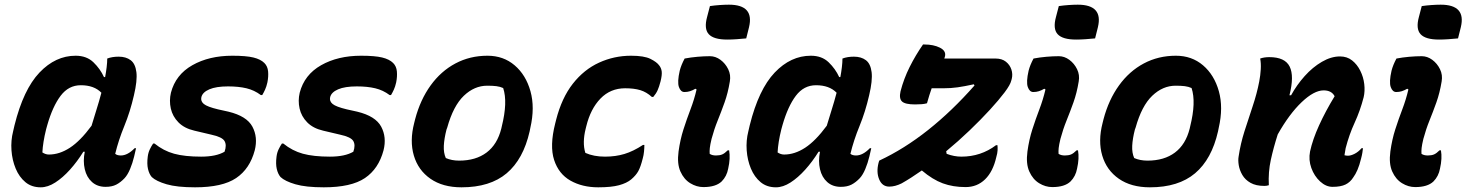

<svg xmlns="http://www.w3.org/2000/svg" viewBox="-20 -788 6263 820"><path d="M303 -550Q350 -550 379 -522Q408 -494 424 -459H429Q433 -480 435.5 -501Q438 -522 438 -538Q459 -546 487 -546Q518 -546 538 -531Q558 -516 562.5 -480Q567 -444 552 -381Q536 -311 511 -250Q486 -189 472 -131Q477 -127 483 -125.5Q489 -124 496 -124Q525 -124 555 -155H561Q560 -148 557.5 -139.5Q555 -131 553 -120Q546 -91 535.5 -66Q525 -41 512 -27Q495 -9 476.5 0.5Q458 10 431 10Q396 10 373 -10.5Q350 -31 342 -65.5Q334 -100 342 -140H336Q310 -98 279 -63.5Q248 -29 216 -8.5Q184 12 154 12Q115 12 88.5 -10Q62 -32 47 -68Q32 -104 29 -146Q26 -188 36 -227L42 -253Q80 -406 148.5 -478Q217 -550 303 -550ZM161 -137Q167 -133 174 -130.5Q181 -128 189 -128Q234 -128 278.5 -157Q323 -186 371 -251Q381 -285 392 -319.5Q403 -354 413 -392Q382 -424 325 -424Q273 -424 239 -379Q205 -334 182 -254L177 -236Q170 -208 166 -183Q162 -158 161 -137Z M839 -119Q903 -119 939 -140Q949 -168 939 -185.5Q929 -203 882 -213L810 -230Q767 -240 742 -265.5Q717 -291 709.5 -324.5Q702 -358 710 -392Q730 -469 801.5 -509.5Q873 -550 972 -550Q1031 -550 1062 -542.5Q1093 -535 1109 -519Q1123 -505 1125 -483Q1127 -461 1122 -436Q1118 -418 1112 -405Q1106 -392 1100 -382H1094Q1066 -403 1032.5 -411Q999 -419 954 -419Q903 -419 874 -406.5Q845 -394 840 -373Q836 -356 850.5 -344Q865 -332 911 -321L956 -311Q1034 -292 1058 -247Q1082 -202 1068 -146Q1047 -67 988.5 -27.5Q930 12 813 12Q736 12 691.5 -1Q647 -14 628 -32Q617 -45 612 -66.5Q607 -88 611 -119Q613 -136 620 -150.5Q627 -165 634 -175H640Q678 -144 723.5 -131.5Q769 -119 839 -119Z M1389 -119Q1453 -119 1489 -140Q1499 -168 1489 -185.5Q1479 -203 1432 -213L1360 -230Q1317 -240 1292 -265.5Q1267 -291 1259.5 -324.5Q1252 -358 1260 -392Q1280 -469 1351.5 -509.5Q1423 -550 1522 -550Q1581 -550 1612 -542.5Q1643 -535 1659 -519Q1673 -505 1675 -483Q1677 -461 1672 -436Q1668 -418 1662 -405Q1656 -392 1650 -382H1644Q1616 -403 1582.5 -411Q1549 -419 1504 -419Q1453 -419 1424 -406.5Q1395 -394 1390 -373Q1386 -356 1400.5 -344Q1415 -332 1461 -321L1506 -311Q1584 -292 1608 -247Q1632 -202 1618 -146Q1597 -67 1538.5 -27.5Q1480 12 1363 12Q1286 12 1241.5 -1Q1197 -14 1178 -32Q1167 -45 1162 -66.5Q1157 -88 1161 -119Q1163 -136 1170 -150.5Q1177 -165 1184 -175H1190Q1228 -144 1273.5 -131.5Q1319 -119 1389 -119Z M2062 -550Q2130 -550 2178 -509Q2226 -468 2245.5 -398.5Q2265 -329 2245 -242L2242 -227Q2215 -108 2144 -48Q2073 12 1951 12Q1871 12 1818.5 -24.5Q1766 -61 1747.5 -123.5Q1729 -186 1749 -263L1753 -279Q1775 -362 1819 -423Q1863 -484 1925 -517Q1987 -550 2062 -550ZM2061 -422Q2006 -422 1961 -379Q1916 -336 1890 -243L1887 -235Q1877 -196 1875.5 -165.5Q1874 -135 1884 -113Q1909 -102 1941 -102Q2012 -102 2058 -136.5Q2104 -171 2121 -239L2123 -248Q2149 -352 2129 -412Q2116 -418 2100 -420Q2084 -422 2061 -422Z M2675 -550Q2731 -550 2758 -536.5Q2785 -523 2795 -509Q2804 -498 2806 -483Q2808 -468 2801 -440Q2795 -417 2788.5 -402.5Q2782 -388 2770 -374H2764Q2741 -395 2714.5 -403Q2688 -411 2650 -411Q2587 -411 2544.5 -367Q2502 -323 2484 -249L2481 -237Q2474 -209 2473.5 -183Q2473 -157 2480 -135Q2516 -119 2564 -119Q2609 -119 2647 -130.5Q2685 -142 2726 -169H2732Q2732 -156 2730.5 -140.5Q2729 -125 2725 -111Q2716 -75 2706 -57Q2696 -39 2676 -22Q2657 -6 2624 3Q2591 12 2535 12Q2467 12 2416.5 -16.5Q2366 -45 2346.5 -105Q2327 -165 2351 -260L2355 -276Q2379 -370 2426.5 -430.5Q2474 -491 2538.5 -520.5Q2603 -550 2675 -550Z M2904 -538Q2930 -543 2958.5 -545.5Q2987 -548 3012 -548Q3036 -548 3057 -532.5Q3078 -517 3090 -492.5Q3102 -468 3097 -440Q3089 -391 3074.5 -350.5Q3060 -310 3045 -273Q3030 -236 3019 -195Q3013 -170 3011.5 -156Q3010 -142 3011 -131Q3021 -124 3038 -124Q3054 -124 3064.5 -128.5Q3075 -133 3088 -146H3094Q3100 -112 3090 -68Q3084 -35 3062 -13Q3037 11 2984 11Q2955 11 2928 -5.5Q2901 -22 2886 -55.5Q2871 -89 2878 -141Q2885 -192 2899 -235.5Q2913 -279 2929 -321Q2945 -363 2955 -406L2950 -409Q2938 -402 2927 -398.5Q2916 -395 2903 -395Q2887 -395 2879.5 -416.5Q2872 -438 2883 -486Q2889 -510 2904 -538ZM3012 -762Q3032 -765 3054 -766.5Q3076 -768 3093 -768Q3202 -768 3179 -672L3167 -624Q3148 -622 3126 -620.5Q3104 -619 3086 -619Q3028 -619 3007 -642Q2986 -665 3000 -716Z M3443 -550Q3490 -550 3519 -522Q3548 -494 3564 -459H3569Q3573 -480 3575.5 -501Q3578 -522 3578 -538Q3599 -546 3627 -546Q3658 -546 3678 -531Q3698 -516 3702.5 -480Q3707 -444 3692 -381Q3676 -311 3651 -250Q3626 -189 3612 -131Q3617 -127 3623 -125.5Q3629 -124 3636 -124Q3665 -124 3695 -155H3701Q3700 -148 3697.5 -139.5Q3695 -131 3693 -120Q3686 -91 3675.5 -66Q3665 -41 3652 -27Q3635 -9 3616.5 0.5Q3598 10 3571 10Q3536 10 3513 -10.5Q3490 -31 3482 -65.5Q3474 -100 3482 -140H3476Q3450 -98 3419 -63.5Q3388 -29 3356 -8.5Q3324 12 3294 12Q3255 12 3228.5 -10Q3202 -32 3187 -68Q3172 -104 3169 -146Q3166 -188 3176 -227L3182 -253Q3220 -406 3288.5 -478Q3357 -550 3443 -550ZM3301 -137Q3307 -133 3314 -130.5Q3321 -128 3329 -128Q3374 -128 3418.5 -157Q3463 -186 3511 -251Q3521 -285 3532 -319.5Q3543 -354 3553 -392Q3522 -424 3465 -424Q3413 -424 3379 -379Q3345 -334 3322 -254L3317 -236Q3310 -208 3306 -183Q3302 -158 3301 -137Z M3922 -598H3928Q3967 -598 3994 -584.5Q4021 -571 4016 -548Q4015 -543 4013 -538H4232Q4259 -538 4276 -524.5Q4293 -511 4299.5 -491Q4306 -471 4301 -451L4299 -444Q4295 -426 4270.5 -393.5Q4246 -361 4207.5 -319Q4169 -277 4121 -231Q4073 -185 4021 -142L4023 -131Q4055 -119 4086 -119Q4169 -119 4234 -168H4240Q4241 -158 4240.5 -146Q4240 -134 4235 -117Q4221 -55 4187 -22Q4153 11 4104 11Q4050 11 4006.5 -5Q3963 -21 3917 -60Q3870 -27 3831 -5Q3803 9 3778 9Q3748 9 3735 -21.5Q3722 -52 3732 -92L3735 -102Q3842 -152 3944 -233Q4046 -314 4142 -423L4139 -428Q4098 -419 4069.5 -415Q4041 -411 4010 -411H3959Q3954 -397 3949 -381Q3944 -365 3939 -347Q3929 -344 3916 -343Q3903 -342 3888 -342Q3846 -342 3832.5 -354.5Q3819 -367 3826 -398Q3840 -452 3865 -502Q3890 -552 3922 -598Z M4394 -538Q4420 -543 4448.5 -545.5Q4477 -548 4502 -548Q4526 -548 4547 -532.5Q4568 -517 4580 -492.5Q4592 -468 4587 -440Q4579 -391 4564.5 -350.5Q4550 -310 4535 -273Q4520 -236 4509 -195Q4503 -170 4501.5 -156Q4500 -142 4501 -131Q4511 -124 4528 -124Q4544 -124 4554.5 -128.5Q4565 -133 4578 -146H4584Q4590 -112 4580 -68Q4574 -35 4552 -13Q4527 11 4474 11Q4445 11 4418 -5.5Q4391 -22 4376 -55.5Q4361 -89 4368 -141Q4375 -192 4389 -235.5Q4403 -279 4419 -321Q4435 -363 4445 -406L4440 -409Q4428 -402 4417 -398.5Q4406 -395 4393 -395Q4377 -395 4369.5 -416.5Q4362 -438 4373 -486Q4379 -510 4394 -538ZM4502 -762Q4522 -765 4544 -766.5Q4566 -768 4583 -768Q4692 -768 4669 -672L4657 -624Q4638 -622 4616 -620.5Q4594 -619 4576 -619Q4518 -619 4497 -642Q4476 -665 4490 -716Z M5002 -550Q5070 -550 5118 -509Q5166 -468 5185.5 -398.5Q5205 -329 5185 -242L5182 -227Q5155 -108 5084 -48Q5013 12 4891 12Q4811 12 4758.5 -24.5Q4706 -61 4687.5 -123.5Q4669 -186 4689 -263L4693 -279Q4715 -362 4759 -423Q4803 -484 4865 -517Q4927 -550 5002 -550ZM5001 -422Q4946 -422 4901 -379Q4856 -336 4830 -243L4827 -235Q4817 -196 4815.5 -165.5Q4814 -135 4824 -113Q4849 -102 4881 -102Q4952 -102 4998 -136.5Q5044 -171 5061 -239L5063 -248Q5089 -352 5069 -412Q5056 -418 5040 -420Q5024 -422 5001 -422Z M5362 -538Q5379 -544 5401 -544Q5468 -544 5488 -503.5Q5508 -463 5487 -381H5494Q5518 -425 5552 -463Q5586 -501 5625.5 -524Q5665 -547 5703 -547Q5733 -547 5754.5 -530Q5776 -513 5789.5 -486Q5803 -459 5806.5 -429Q5810 -399 5804 -373Q5789 -315 5765.5 -264Q5742 -213 5727 -155Q5726 -147 5724.5 -140Q5723 -133 5722 -125Q5726 -124 5729.5 -123.5Q5733 -123 5737 -123Q5749 -123 5765 -131Q5781 -139 5795 -155H5801Q5800 -146 5798.5 -136Q5797 -126 5793 -111Q5786 -82 5777.5 -62.5Q5769 -43 5760 -31Q5747 -10 5726.5 0Q5706 10 5671 10Q5643 10 5618 -13Q5593 -36 5580.5 -70.5Q5568 -105 5575 -141Q5586 -192 5613.5 -252.5Q5641 -313 5680 -377Q5667 -402 5633 -402Q5592 -402 5539 -351.5Q5486 -301 5437 -214Q5419 -158 5407.5 -105.5Q5396 -53 5399 3Q5390 6 5380 6Q5344 6 5321 -7Q5298 -20 5286 -40.5Q5274 -61 5270.5 -82.5Q5267 -104 5270 -120Q5278 -174 5295 -227.5Q5312 -281 5330 -334.5Q5348 -388 5358 -440Q5363 -466 5364.5 -492Q5366 -518 5362 -538Z M5944 -538Q5970 -543 5998.5 -545.5Q6027 -548 6052 -548Q6076 -548 6097 -532.5Q6118 -517 6130 -492.5Q6142 -468 6137 -440Q6129 -391 6114.5 -350.5Q6100 -310 6085 -273Q6070 -236 6059 -195Q6053 -170 6051.5 -156Q6050 -142 6051 -131Q6061 -124 6078 -124Q6094 -124 6104.5 -128.5Q6115 -133 6128 -146H6134Q6140 -112 6130 -68Q6124 -35 6102 -13Q6077 11 6024 11Q5995 11 5968 -5.5Q5941 -22 5926 -55.5Q5911 -89 5918 -141Q5925 -192 5939 -235.5Q5953 -279 5969 -321Q5985 -363 5995 -406L5990 -409Q5978 -402 5967 -398.5Q5956 -395 5943 -395Q5927 -395 5919.5 -416.5Q5912 -438 5923 -486Q5929 -510 5944 -538ZM6052 -762Q6072 -765 6094 -766.5Q6116 -768 6133 -768Q6242 -768 6219 -672L6207 -624Q6188 -622 6166 -620.5Q6144 -619 6126 -619Q6068 -619 6047 -642Q6026 -665 6040 -716Z"/></svg>

Font: Recursive Sn Csl St
Style: Bold Italic
Weight: 700
Italic angle: -15°
Version: Version 1.079;hotconv 1.0.112;makeotfexe 2.5.65598; ttfautoh